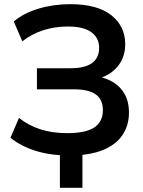

<svg xmlns="http://www.w3.org/2000/svg" viewBox="-20 -735 683 920"><path d="M267 165V-60H375V165ZM312 10Q221 10 150 -12.5Q79 -35 30 -75L71 -170Q116 -134 173 -115.5Q230 -97 303 -97Q391 -97 432 -124.5Q473 -152 473 -207Q473 -258 439 -282.5Q405 -307 334 -307H157V-408H318Q386 -408 420.5 -432.5Q455 -457 455 -506Q455 -553 418 -580.5Q381 -608 304 -608Q243 -608 187 -590Q131 -572 87 -537L46 -632Q93 -672 164.5 -693.5Q236 -715 316 -715Q447 -715 513.5 -662Q580 -609 580 -523Q580 -459 542 -414.5Q504 -370 438 -355V-370Q513 -359 555.5 -314Q598 -269 598 -196Q598 -134 566.5 -87.5Q535 -41 471.5 -15.5Q408 10 312 10Z"/></svg>

Font: Mulish ExtraLight
Style: Regular
Weight: 200
Designer: Vernon Adams
Foundry: Vernon Adams
Version: Version 3.603